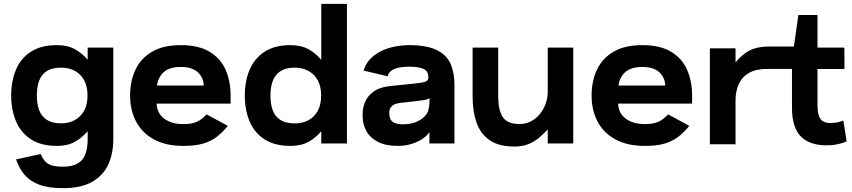

<svg xmlns="http://www.w3.org/2000/svg" viewBox="-20 -748 4441 1001"><path d="M276.3 -512.7Q332.3 -512.7 370.8 -491.2Q409.3 -469.7 437 -436.3V-500H570.7V-23Q570.7 53 544 110.5Q517.3 168 459.5 200.5Q401.7 233 308 233Q232.3 233 184.2 214.7Q136 196.3 107.7 162.8Q79.3 129.3 63.7 83L192.3 55Q201.3 76.7 213.8 91.3Q226.3 106 248 113.5Q269.7 121 308 121Q355 121 383.7 105Q412.3 89 424.7 56.8Q437 24.7 437 -23V-64Q409.3 -30.7 370.8 -9Q332.3 12.7 276.3 12.7Q194.3 12.7 141.5 -21.7Q88.7 -56 63.5 -115.5Q38.3 -175 38.3 -250Q38.3 -326 63.5 -385.3Q88.7 -444.7 141.5 -478.7Q194.3 -512.7 276.3 -512.7ZM172 -250Q172 -205 184.5 -172.7Q197 -140.3 225 -122.7Q253 -105 298.3 -105Q339.3 -105 370.2 -122Q401 -139 418.7 -171.2Q436.3 -203.3 436.3 -250Q436.3 -297.7 418.7 -329.8Q401 -362 370.2 -378.7Q339.3 -395.3 298.3 -395.3Q253 -395.3 225 -378Q197 -360.7 184.5 -328.3Q172 -296 172 -250Z M1182.3 -208H796.3Q799.3 -155.7 837.7 -128.3Q876 -101 936.3 -101Q971 -101 993.7 -108.5Q1016.3 -116 1031 -127.8Q1045.7 -139.7 1057.3 -151.7L1167.7 -91.7Q1140.7 -58.3 1110.8 -35.2Q1081 -12 1039.7 0.3Q998.3 12.7 936.3 12.7Q844.3 12.7 782.3 -21.3Q720.3 -55.3 689.3 -114.7Q658.3 -174 658.3 -250Q658.3 -325 686.2 -384.5Q714 -444 772.5 -478.3Q831 -512.7 923 -512.7Q1015.3 -512.7 1072.5 -478.3Q1129.7 -444 1156 -384.5Q1182.3 -325 1182.3 -250ZM798.3 -302H1042Q1041.3 -343.7 1011.3 -371.3Q981.3 -399 923 -399Q865 -399 835.2 -373.3Q805.3 -347.7 798.3 -302Z M1494.3 12.7Q1412.3 12.7 1359.5 -21.3Q1306.7 -55.3 1281.5 -114.7Q1256.3 -174 1256.3 -250Q1256.3 -325 1281.5 -384.5Q1306.7 -444 1359.5 -478.3Q1412.3 -512.7 1494.3 -512.7Q1550.3 -512.7 1588.8 -491.2Q1627.3 -469.7 1655 -436V-728H1788.7V0H1655V-63.7Q1627.3 -30.3 1588.8 -8.8Q1550.3 12.7 1494.3 12.7ZM1390 -250Q1390 -204.3 1402.5 -171.8Q1415 -139.3 1443 -122Q1471 -104.7 1516.3 -104.7Q1557.3 -104.7 1588.2 -121.3Q1619 -138 1636.7 -170.3Q1654.3 -202.7 1654.3 -250Q1654.3 -296.7 1636.7 -329Q1619 -361.3 1588.2 -378.3Q1557.3 -395.3 1516.3 -395.3Q1471 -395.3 1443 -377.5Q1415 -359.7 1402.5 -327.3Q1390 -295 1390 -250Z M2054.7 12.7Q1991 12.7 1950.2 -8.5Q1909.3 -29.7 1890 -65Q1870.7 -100.3 1870.7 -142V-157Q1870.7 -183 1882.3 -214Q1894 -245 1926.2 -269.5Q1958.3 -294 2019.7 -300L2137.7 -312Q2184.3 -316.7 2198.8 -322.5Q2213.3 -328.3 2213.3 -344.3Q2213.3 -378.3 2187 -389.3Q2160.7 -400.3 2113.3 -400.3Q2084 -400.3 2060.5 -395.7Q2037 -391 2021.5 -380.5Q2006 -370 2001 -350.3L1876 -380Q1886.7 -416.7 1911.8 -442.2Q1937 -467.7 1971.3 -483.7Q2005.7 -499.7 2045.3 -506.5Q2085 -513.3 2124.3 -512.7Q2214 -510.7 2262.8 -484.2Q2311.7 -457.7 2330.5 -412Q2349.3 -366.3 2349.3 -305V0H2218.7V-59.7Q2208 -41.7 2184.2 -25.2Q2160.3 -8.7 2126.8 2Q2093.3 12.7 2054.7 12.7ZM2081.7 -100Q2123 -100.3 2151.7 -113Q2180.3 -125.7 2196.2 -143.5Q2212 -161.3 2213.7 -177.3Q2217.3 -190.3 2218.5 -206.3Q2219.7 -222.3 2219.3 -236.7Q2212 -230 2193 -226.8Q2174 -223.7 2141 -219.7L2068 -211.7Q2037.3 -208.3 2023.5 -195.3Q2009.7 -182.3 2009.7 -161.7V-156.3Q2009.7 -140 2015.8 -127Q2022 -114 2037.7 -107Q2053.3 -100 2081.7 -100Z M2577.3 -500V-246.3Q2577.3 -175.7 2600.7 -138.5Q2624 -101.3 2689.7 -101.3Q2730.7 -101.3 2763.5 -124.5Q2796.3 -147.7 2816 -186.3Q2835.7 -225 2835.7 -272V-500H2968.7V0H2835.7V-73.3Q2816.7 -52.7 2793 -32Q2769.3 -11.3 2737.3 2.3Q2705.3 16 2662.3 16Q2580.3 16 2532.5 -17.3Q2484.7 -50.7 2464.3 -109.2Q2444 -167.7 2444 -243.3V-500Z M3588.3 -208H3202.3Q3205.3 -155.7 3243.7 -128.3Q3282 -101 3342.3 -101Q3377 -101 3399.7 -108.5Q3422.3 -116 3437 -127.8Q3451.7 -139.7 3463.3 -151.7L3573.7 -91.7Q3546.7 -58.3 3516.8 -35.2Q3487 -12 3445.7 0.3Q3404.3 12.7 3342.3 12.7Q3250.3 12.7 3188.3 -21.3Q3126.3 -55.3 3095.3 -114.7Q3064.3 -174 3064.3 -250Q3064.3 -325 3092.2 -384.5Q3120 -444 3178.5 -478.3Q3237 -512.7 3329 -512.7Q3421.3 -512.7 3478.5 -478.3Q3535.7 -444 3562 -384.5Q3588.3 -325 3588.3 -250ZM3204.3 -302H3448Q3447.3 -343.7 3417.3 -371.3Q3387.3 -399 3329 -399Q3271 -399 3241.2 -373.3Q3211.3 -347.7 3204.3 -302Z M3978.7 -388.7Q3921 -388.7 3884.8 -367.8Q3848.7 -347 3831.7 -309.7Q3814.7 -272.3 3814.7 -224V4H3681V-496H3814.7V-422.7Q3842.3 -455.3 3868 -473Q3893.7 -490.7 3923.3 -498Q3953 -505.3 3992.7 -505.3H4119L4142.3 -669.7H4242V-500H4382.3L4382.7 -388.3H4242V-201.3Q4242 -139.3 4264 -120.5Q4286 -101.7 4335 -108.3Q4349.3 -109.7 4360 -113.8Q4370.7 -118 4376.7 -119.3L4394 -11.3Q4385 -6.3 4369.5 -1.8Q4354 2.7 4337.3 5.7Q4320.7 8.7 4307 9.3Q4208.7 14 4158.8 -33Q4109 -80 4109 -186V-388.7Z"/></svg>

Font: Nata Sans
Style: Regular
Weight: 400
Designer: Daniel Uzquiano Cruz
Version: Version 1.001